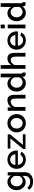

<svg xmlns="http://www.w3.org/2000/svg" viewBox="2308 -3078 993 5649"><g transform="rotate(-90 2804.5 -253.5)"><path d="M34 -261C34 -120 132 5 273 5C345 5 416 -32 453 -95V-15C453 91 375 139 285 139C213 139 146 109 106 53L44 111C96 181 169 223 285 223C443 223 563 136 563 -15V-523H466V-424C425 -488 361 -532 277 -532C134 -532 34 -410 34 -261ZM453 -188C437 -133 375 -84 309 -84C217 -84 146 -163 146 -258C146 -348 206 -438 301 -438C363 -438 427 -391 453 -325Z M932 10C1042 10 1131 -46 1167 -124L1073 -151C1053 -103 995 -71 936 -71C855 -71 785 -133 778 -225H1197C1198 -234 1200 -249 1200 -265C1200 -406 1097 -532 933 -532C769 -532 661 -408 661 -260C661 -114 769 10 932 10ZM775 -298C781 -388 849 -451 932 -451C1016 -451 1083 -389 1091 -298Z M1246 -69V0H1679V-78H1368L1676 -454V-523H1257V-445H1556Z M1734 -261C1734 -116 1839 10 2003 10C2166 10 2272 -116 2272 -261C2272 -406 2166 -532 2003 -532C1841 -532 1734 -406 1734 -261ZM2003 -84C1916 -84 1847 -159 1847 -260C1847 -360 1917 -438 2003 -438C2090 -438 2159 -361 2159 -261C2159 -161 2090 -84 2003 -84Z M2839 0V-319C2839 -434 2808 -532 2683 -532C2591 -532 2510 -488 2470 -418V-523H2370V0H2480V-311C2503 -382 2573 -434 2636 -434C2697 -434 2729 -391 2729 -293V0Z M2934 -261C2934 -113 3038 10 3183 10C3257 10 3330 -28 3370 -95L3371 -56C3373 -22 3405 5 3446 5C3459 5 3471 4 3494 0V-88C3472 -89 3464 -99 3464 -124V-730H3354V-424C3318 -486 3250 -532 3170 -532C3032 -532 2934 -410 2934 -261ZM3354 -188C3339 -129 3268 -84 3211 -84C3118 -84 3048 -163 3048 -259C3048 -351 3110 -438 3203 -438C3263 -438 3331 -389 3354 -325Z M4073 0V-319C4073 -433 4038 -532 3908 -532C3827 -532 3754 -489 3714 -418V-730H3604V0H3714V-311C3736 -383 3804 -434 3864 -434C3927 -434 3963 -388 3963 -293V0Z M4438 10C4548 10 4637 -46 4673 -124L4579 -151C4559 -103 4501 -71 4442 -71C4361 -71 4291 -133 4284 -225H4703C4704 -234 4706 -249 4706 -265C4706 -406 4603 -532 4439 -532C4275 -532 4167 -408 4167 -260C4167 -114 4275 10 4438 10ZM4281 -298C4287 -388 4355 -451 4438 -451C4522 -451 4589 -389 4597 -298Z M4796 -609H4906V-730H4796ZM4796 0H4906V-523H4796Z M5005 -261C5005 -113 5109 10 5254 10C5328 10 5401 -28 5441 -95L5442 -56C5444 -22 5476 5 5517 5C5530 5 5542 4 5565 0V-88C5543 -89 5535 -99 5535 -124V-730H5425V-424C5389 -486 5321 -532 5241 -532C5103 -532 5005 -410 5005 -261ZM5425 -188C5410 -129 5339 -84 5282 -84C5189 -84 5119 -163 5119 -259C5119 -351 5181 -438 5274 -438C5334 -438 5402 -389 5425 -325Z"/></g></svg>

Font: FIGSv2-sans-serif SemiBold
Style: Regular
Weight: 600
Designer: Matt McInerney, Pablo Impallari, Rodrigo Fuenzalida,Mirko Velimirovic
Foundry: Matt McInerney, Pablo Impallari, Rodrigo Fuenzalida
Version: Version 4.021;hotconv 1.0.109;makeotfexe 2.5.65596